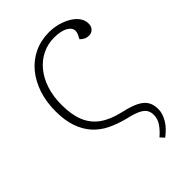

<svg xmlns="http://www.w3.org/2000/svg" viewBox="-268 -820 1134 1134"><g transform="rotate(-45 299.0 -253.0)"><path d="M414 210 391 185Q421 160 441.5 130.5Q462 101 462 68Q462 43 451 25.5Q440 8 412 -5.5Q384 -19 331 -31Q272 -46 223.5 -69.5Q175 -93 140 -131.5Q105 -170 85.5 -225.5Q66 -281 66 -358Q66 -436 87.5 -501Q109 -566 149 -614.5Q189 -663 245 -689.5Q301 -716 369 -716Q408 -716 444 -706Q480 -696 509 -678.5Q538 -661 554.5 -637.5Q571 -614 571 -586Q571 -562 557 -548Q543 -534 523 -534Q505 -534 492 -540.5Q479 -547 467 -559L480 -585Q483 -592 484.5 -598Q486 -604 486 -610Q486 -637 455 -654.5Q424 -672 367 -672Q315 -672 269.5 -650Q224 -628 190 -587Q156 -546 137 -488.5Q118 -431 118 -359Q118 -277 141 -221Q164 -165 212.5 -130Q261 -95 340 -77Q403 -63 438.5 -45Q474 -27 489.5 -1.5Q505 24 505 61Q505 82 498.5 101.5Q492 121 480.5 140Q469 159 452 176.5Q435 194 414 210Z"/></g></svg>

Font: Literata ExtraLight
Style: Italic
Weight: 250
Italic angle: -2°
Designer: Latin by Veronika Burian and Jose Scaglione. Greek by Irene Vlachou. Cyrillic by Vera Evstafieva
Foundry: TypeTogether
Version: Version 3.002